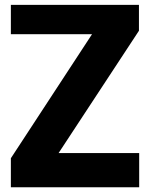

<svg xmlns="http://www.w3.org/2000/svg" viewBox="-20 -791 641 811"><path d="M566.9 -770.5V-661.1L227.5 -144.5H567.9V0H25.9V-122.6L368.7 -646.5H25.9V-770.5Z"/></svg>

Font: Nobile-bold
Style: Bold
Weight: 700
Version: Version 1.000;PS 001.000;hotconv 1.0.38